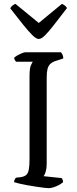

<svg xmlns="http://www.w3.org/2000/svg" viewBox="-20 -975 400 995"><path d="M232 0Q225 0 207.5 -2Q190 -4 167.5 -7.5Q145 -11 122 -15Q99 -19 80.5 -23.5Q62 -28 53 -31Q53 -38 56 -44Q59 -50 62 -54L88 -57Q106 -60 115.5 -68Q125 -76 129 -95Q133 -114 133 -148V-580Q133 -620 140 -636Q147 -652 150 -655H63Q61 -659 58 -662.5Q55 -666 53 -675Q58 -681 69.5 -687.5Q81 -694 93 -699Q105 -704 110 -704H296Q300 -700 304 -691.5Q308 -683 308 -672L268 -659Q250 -653 240 -643Q230 -633 226 -616.5Q222 -600 222 -572V-126Q222 -103 217 -86Q212 -69 206 -62L300 -52Q302 -50 304.5 -43.5Q307 -37 307 -31Q292 -18 270 -9Q248 0 232 0ZM181 -773Q168 -773 148.5 -792Q129 -811 100.5 -846.5Q72 -882 33 -932Q36 -938 43.5 -945Q51 -952 60 -955L181 -856L301 -955Q310 -951 317.5 -945Q325 -939 327 -933Q287 -881 259 -845Q231 -809 212.5 -791Q194 -773 181 -773Z"/></svg>

Font: Texturina 12pt Light
Style: Regular
Weight: 300
Designer: Guillermo Torres Carreño
Foundry: Omnibus-Type
Version: Version 1.002